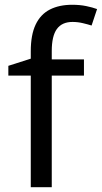

<svg xmlns="http://www.w3.org/2000/svg" viewBox="-20 -785 427 805"><path d="M332 -468H197V0H109V-468H15V-509L109 -539V-570Q109 -639 129.5 -682Q150 -725 189 -745Q228 -765 283 -765Q315 -765 341.5 -759.5Q368 -754 387 -747L364 -678Q348 -683 327 -688Q306 -693 284 -693Q240 -693 218.5 -663.5Q197 -634 197 -571V-536H332Z"/></svg>

Font: uhindi15
Style: Book
Weight: 400
Designer: Jelle Bosma - Monotype Design Team
Foundry: Monotype Imaging Inc.
Version: Version 2.003